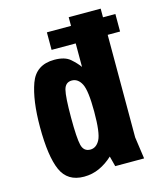

<svg xmlns="http://www.w3.org/2000/svg" viewBox="-111 -810 746 899"><g transform="rotate(-15 261.5 -360.0)"><path d="M308 -730V-489Q294 -509 268 -532Q242 -555 191 -555Q102 -555 73.5 -476Q45 -397 45 -268Q45 -126 75 -58Q105 10 185 10Q225 10 260 -6Q295 -22 325 -50L338 0H478L463 -106V-730ZM309 -272Q309 -169 292 -137Q275 -105 246 -105Q214 -105 205.5 -139Q197 -173 197 -273Q197 -373 205.5 -406.5Q214 -440 245 -440Q275 -440 292 -407Q309 -374 309 -272ZM191 -603H523V-688H191Z"/></g></svg>

Font: Secuela Black
Style: Regular
Weight: 900
Designer: Fernando Haro
Foundry: deFharo
Version: Version 1.704